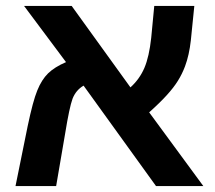

<svg xmlns="http://www.w3.org/2000/svg" viewBox="-20 -626 722 646"><path d="M199.2 -176.8 168.9 0H32.2L73.2 -202.1Q90.8 -286.1 105.5 -321.8Q120.1 -357.9 141.8 -379.2Q163.6 -400.4 202.1 -417L61 -606H221.2L418.9 -332Q449.7 -359.9 465.8 -397.5Q481.9 -435.1 488.8 -499L499 -606H633.8L622.1 -490.2Q616.7 -440.9 602.5 -402.8Q592.8 -377 578.6 -354.2Q564.5 -331.5 541.7 -306.4Q519 -281.2 481.9 -248L664.1 0H504.9L261.2 -337.9Q235.4 -322.8 224.1 -293.9Q213.4 -264.6 199.2 -176.8Z"/></svg>

Font: Arimo
Style: Bold
Weight: 700
Designer: Steve Matteson
Foundry: Monotype Imaging Inc.
Version: Version 1.33